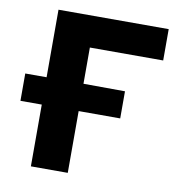

<svg xmlns="http://www.w3.org/2000/svg" viewBox="-80 -778 796 851"><g transform="rotate(10 318.5 -352.5)"><path d="M115 0V-278H19V-401H115V-705H611V-564H281V-401L468 -400V-278H281V0Z"/></g></svg>

Font: Nunito Sans 6pt ExtraBold
Style: Regular
Weight: 800
Version: Version 3.101;gftools[0.9.27]